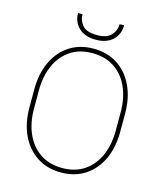

<svg xmlns="http://www.w3.org/2000/svg" viewBox="-130 -989 926 1095"><g transform="rotate(15 333.0 -442.0)"><path d="M601.1 -408.7V-302.2Q601.1 -209.5 568.4 -139.2Q535.6 -68.8 475.6 -29.5Q415.5 9.8 333.5 9.8Q252 9.8 191.7 -29.5Q131.3 -68.8 98.1 -139.2Q64.9 -209.5 64.9 -302.2V-408.7Q64.9 -501.5 97.9 -571.8Q130.9 -642.1 190.9 -681.4Q251 -720.7 332.5 -720.7Q414.6 -720.7 474.9 -681.4Q535.2 -642.1 568.1 -571.8Q601.1 -501.5 601.1 -408.7ZM574.7 -302.2V-409.7Q574.7 -493.2 546.1 -557.4Q517.6 -621.6 463.4 -658Q409.2 -694.3 332.5 -694.3Q256.3 -694.3 202.6 -658Q148.9 -621.6 120.4 -557.4Q91.8 -493.2 91.8 -409.7V-302.2Q91.8 -218.8 120.6 -154.3Q149.4 -89.8 203.4 -53.2Q257.3 -16.6 333.5 -16.6Q410.2 -16.6 464.1 -53.2Q518.1 -89.8 546.4 -154.3Q574.7 -218.8 574.7 -302.2ZM439 -894H465.3Q465.3 -840.8 429.4 -806.9Q393.6 -772.9 329.6 -772.9Q266.1 -772.9 229.7 -806.9Q193.4 -840.8 193.4 -894H219.7Q219.7 -855.5 244.4 -827.9Q269 -800.3 329.6 -800.3Q387.7 -800.3 413.3 -828.4Q439 -856.4 439 -894Z"/></g></svg>

Font: Vazirmatn UI Thin
Style: Regular
Weight: 100
Designer: Saber Rastikerdar
Foundry: Saber Rastikerdar
Version: Version 33.003